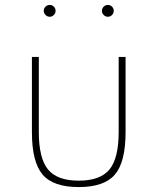

<svg xmlns="http://www.w3.org/2000/svg" viewBox="-20 -743 639 779"><path d="M299.5 16Q403 16 446.2 -34.8Q489.5 -85.5 489.5 -207V-512H461.5V-207Q461.5 -101 424.2 -55.5Q387 -10 299.5 -10Q212 -10 174.8 -55.5Q137.5 -101 137.5 -207V-512H109.5V-207Q109.5 -85.5 152.8 -34.8Q196 16 299.5 16ZM417.5 -675Q427.5 -675 434.5 -682.2Q441.5 -689.5 441.5 -699Q441.5 -709 434.5 -716Q427.5 -723 417.5 -723Q408 -723 400.8 -716Q393.5 -709 393.5 -699Q393.5 -689.5 400.8 -682.2Q408 -675 417.5 -675ZM181.5 -675Q191.5 -675 198.5 -682.2Q205.5 -689.5 205.5 -699Q205.5 -709 198.5 -716Q191.5 -723 181.5 -723Q172 -723 164.8 -716Q157.5 -709 157.5 -699Q157.5 -689.5 164.8 -682.2Q172 -675 181.5 -675Z"/></svg>

Font: Spartan Thin
Style: Regular
Weight: 100
Designer: Matt Bailey, Mirko Velimirovic
Foundry: Matt Bailey
Version: Version 1.003; ttfautohint (v1.8.3)